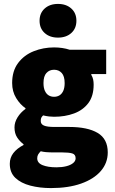

<svg xmlns="http://www.w3.org/2000/svg" viewBox="-20 -754 586 980"><path d="M240 206Q183 206 135 193.5Q87 181 58.5 154Q30 127 30 82Q30 51 48 27.5Q66 4 100 -14V-18Q81 -32 67.5 -52.5Q54 -73 54 -104Q54 -130 69.5 -155Q85 -180 110 -198V-202Q83 -220 62.5 -253.5Q42 -287 42 -330Q42 -392 72.5 -432.5Q103 -473 152 -492.5Q201 -512 256 -512Q277 -512 297.5 -509Q318 -506 336 -500H522V-376H446V-372Q453 -360 455.5 -348Q458 -336 458 -322Q458 -264 431 -228Q404 -192 358 -175Q312 -158 256 -158Q244 -158 230.5 -159.5Q217 -161 200 -165Q193 -158 190.5 -152.5Q188 -147 188 -136Q188 -120 204.5 -113Q221 -106 258 -106H333Q427 -106 478.5 -75.5Q530 -45 530 24Q530 78 494.5 119Q459 160 394 183Q329 206 240 206ZM256 -260Q272 -260 284 -267.5Q296 -275 303 -290.5Q310 -306 310 -330Q310 -365 295 -381.5Q280 -398 256 -398Q232 -398 217 -381.5Q202 -365 202 -330Q202 -306 209 -290.5Q216 -275 228 -267.5Q240 -260 256 -260ZM268 100Q296 100 318 94.5Q340 89 353 78.5Q366 68 366 54Q366 34 348.5 29Q331 24 299 24H260Q230 24 214.5 22.5Q199 21 188 18Q179 27 174.5 35Q170 43 170 54Q170 78 197.5 89Q225 100 268 100ZM276 -562Q234 -562 208 -585.5Q182 -609 182 -648Q182 -687 208 -710.5Q234 -734 276 -734Q318 -734 344 -710.5Q370 -687 370 -648Q370 -609 344 -585.5Q318 -562 276 -562Z"/></svg>

Font: Source Sans 3 Black
Style: Regular
Weight: 900
Designer: Paul D. Hunt
Foundry: Adobe
Version: Version 3.046;hotconv 1.0.118;makeotfexe 2.5.65603